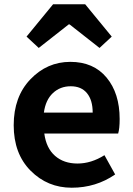

<svg xmlns="http://www.w3.org/2000/svg" viewBox="-20 -863 621 897"><path d="M518 -48Q428 14 315 14Q202 14 123 -65.5Q44 -145 44 -278Q44 -411 122 -492.5Q200 -574 308.5 -574Q417 -574 478 -500.5Q539 -427 539 -307Q539 -262 532 -239H187Q196 -171 237 -135Q278 -99 342 -99Q406 -99 468 -138ZM185 -337H413Q413 -395 386.5 -427.5Q360 -460 310.5 -460Q261 -460 227 -428Q193 -396 185 -337ZM104 -692 228 -843H378L502 -692L445 -639L305 -749H301L161 -639Z"/></svg>

Font: Swei Fan Sans CJK TC
Style: Bold
Weight: 700
Version: Version 2.130